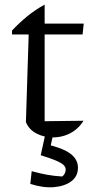

<svg xmlns="http://www.w3.org/2000/svg" viewBox="-20 -585 394 830"><path d="M173 -565V-483H342L337 -436H173V-61L341 -63Q327 -40 306 -23.5Q285 -7 260 1Q235 9 209 9Q171 9 138.5 -7.5Q106 -24 92 -57L104 -436H32V-453Q62 -485 96.5 -513.5Q131 -542 173 -565ZM111 210 117 155Q153 165 184 170.5Q215 176 249 178Q256 173 260 164.5Q264 156 264 148Q264 137 254.5 128Q245 119 221.5 109Q198 99 156 86L178 38Q252 55 284.5 79.5Q317 104 317 140Q317 177 288.5 198.5Q260 220 213.5 224Q167 228 111 210ZM178 -14H212L190 86H156Z"/></svg>

Font: Piazzolla 24pt
Style: Regular
Weight: 400
Designer: Juan Pablo del Peral
Foundry: Huerta Tipografica
Version: Version 2.005